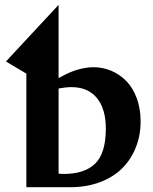

<svg xmlns="http://www.w3.org/2000/svg" viewBox="-20 -780 638 800"><path d="M565.9 -273.9Q565.9 -216.3 546.1 -166.3Q526.4 -116.2 489.7 -79.3Q453.1 -42.5 397.2 -21.2Q341.3 0 272.9 0H89.8V-473.1L4.9 -523.9L224.1 -759.8V-454.1Q227.1 -456.1 232.2 -459Q237.3 -461.9 253.4 -470Q269.5 -478 285.9 -484.1Q302.2 -490.2 325.2 -495.1Q348.1 -500 369.1 -500Q409.2 -500 444.8 -484.6Q480.5 -469.2 507.6 -440.9Q534.7 -412.6 550.3 -369.4Q565.9 -326.2 565.9 -273.9ZM420.9 -244.1Q420.9 -326.2 383.8 -371.6Q346.7 -417 276.9 -417Q266.1 -417 252.9 -415.5Q239.7 -414.1 231.9 -412.6L224.1 -411.1V-56.2Q231 -56.2 237.1 -55.7Q243.2 -55.2 245.1 -55.2Q332.5 -55.2 376.7 -98.4Q420.9 -141.6 420.9 -244.1Z"/></svg>

Font: Veleka
Style: Bold
Weight: 700
Designer: Stefan Peev, Context Ltd, 2016; SIL International, 1997-2014.
Foundry: Stefan Peev, Context Ltd, 2016
Version: Version 1.000